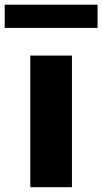

<svg xmlns="http://www.w3.org/2000/svg" viewBox="-56 -778 426 798"><path d="M70 0V-547H243V0ZM-36.5 -662V-758.5H349.5V-662Z"/></svg>

Font: Encode Sans Exp
Style: Bold
Weight: 700
Width: 7
Designer: Multiple Designers
Foundry: Impallari Type
Version: Version 3.002; ttfautohint (v1.8.3) -l 8 -r 50 -G 200 -x 14 